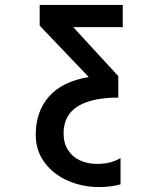

<svg xmlns="http://www.w3.org/2000/svg" viewBox="-20 -745 640 779"><path d="M277 -635 460 -436V-349Q352 -349 295 -313.2Q238 -277.5 238 -204Q238 -164.5 255.8 -136.5Q273.5 -108.5 304.5 -94.2Q335.5 -80 374 -80Q431 -80 469 -104V3Q428 14 383 14Q314.5 14 255.5 -11.8Q196.5 -37.5 160.8 -85.8Q125 -134 125 -198Q125 -291.5 178.2 -352.8Q231.5 -414 340 -432.5L141 -641V-725H478V-635Z"/></svg>

Font: JuliaMono
Style: Bold
Weight: 700
Monospace: yes
Designer: cormullion
Foundry: corm
Version: Version 0.055; ttfautohint (v1.8.4)